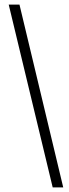

<svg xmlns="http://www.w3.org/2000/svg" viewBox="-20 -766 299 838"><path d="M18 -746H65L256 52H210Z"/></svg>

Font: Muli ExtraLight
Style: Italic
Weight: 275
Italic angle: -4.541°
Designer: Vernon Adams
Foundry: Vernon Adams
Version: Version 2.001